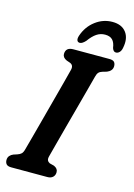

<svg xmlns="http://www.w3.org/2000/svg" viewBox="-133 -965 721 1033"><g transform="rotate(15 227.5 -448.5)"><path d="M218.5 -110.5Q214.5 -95.5 218.5 -87.2Q222.5 -79 232 -74.5L257 -68Q280 -57.5 279.5 -37.5Q279.5 -20.5 268.5 -10.2Q257.5 0 238 0H37.5Q17 0 9.5 -9Q2 -18 2 -32Q2 -46 10.2 -55.5Q18.5 -65 30.5 -69.5L50.5 -76Q64.5 -80.5 72.5 -88.2Q80.5 -96 85 -114Q91.5 -137.5 104 -184Q116.5 -230.5 132 -288.5Q147.5 -346.5 163.2 -405.5Q179 -464.5 192 -513.8Q205 -563 212 -591Q218 -617 196.5 -625.5L176.5 -632.5Q153 -643 153 -663Q153.5 -700 195.5 -700H396Q416.5 -700 423.8 -691.5Q431 -683 431 -669Q431 -654.5 422.5 -645Q414 -635.5 401 -630.5L377 -623.5Q364 -619.5 357 -611.8Q350 -604 346 -587.5Q338.5 -559 325.2 -509.2Q312 -459.5 296 -400.5Q280 -341.5 264.5 -283.8Q249 -226 236.8 -179.8Q224.5 -133.5 218.5 -110.5ZM341 -820.5Q315 -820.5 293.8 -806.2Q272.5 -792 251 -762Q233 -742.5 219.5 -742.5Q208 -742.5 204.2 -752.2Q200.5 -762 206 -778.5Q224 -832 266.8 -864.5Q309.5 -897 361.5 -897Q413.5 -897 438.2 -864.2Q463 -831.5 452 -777.5Q449.5 -761.5 440.8 -752Q432 -742.5 420.5 -742.5Q406.5 -742.5 400 -762Q396 -792 382 -806.2Q368 -820.5 341 -820.5Z"/></g></svg>

Font: Fraunces 144pt S100 SemiBold
Style: Italic
Weight: 600
Italic angle: -16°
Version: Version 1.000; ttfautohint (v1.8.3)